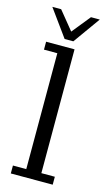

<svg xmlns="http://www.w3.org/2000/svg" viewBox="-106 -698 411 737"><g transform="rotate(15 99.0 -329.5)"><path d="M18 0V-31.5H71V-492H18V-523.5H131V-31.5H184.5V0ZM84 -552 6.5 -659H41.5L101 -586L160 -659H195L118.5 -552Z"/></g></svg>

Font: Imbue Light
Style: Regular
Weight: 300
Designer: Tyler Finck
Foundry: Etcetera Type Company
Version: Version 1.102